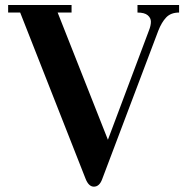

<svg xmlns="http://www.w3.org/2000/svg" viewBox="-20 -713 724 748"><path d="M11.7 -664.1V-693.4H258.8V-664.1H204.6L400.4 -168.5L560.1 -593.8Q567.9 -613.3 567.9 -628.4Q567.9 -643.1 555.4 -653.6Q543 -664.1 515.6 -664.1V-693.4H677.7V-664.1Q645.5 -664.1 627.4 -645Q609.4 -626 596.7 -593.3L377.9 -14.6Q367.2 14.2 345.7 14.2Q325.2 14.2 313 -17.6L58.6 -664.1Z"/></svg>

Font: Monomachus
Style: Medium
Weight: 500
Designer: Alexey Kryukov
Version: Version 1.0